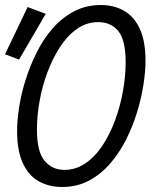

<svg xmlns="http://www.w3.org/2000/svg" viewBox="-27 -729 607 764"><path d="M220 15Q168 15 127.5 -7.5Q87 -30 64 -79.5Q41 -129 41 -208Q41 -249 49 -301.5Q57 -354 74.5 -410Q92 -466 118.5 -519.5Q145 -573 182 -615.5Q219 -658 267 -683.5Q315 -709 374 -709Q426 -709 466 -686.5Q506 -664 529 -615Q552 -566 552 -486Q552 -446 544 -393.5Q536 -341 519 -284.5Q502 -228 475.5 -175Q449 -122 412 -79Q375 -36 327.5 -10.5Q280 15 220 15ZM229 -53Q275 -53 313.5 -79.5Q352 -106 381.5 -151Q411 -196 431.5 -252Q452 -308 462.5 -367.5Q473 -427 473 -481Q473 -570 443.5 -605.5Q414 -641 364 -641Q318 -641 280 -614.5Q242 -588 212.5 -543Q183 -498 162 -442Q141 -386 130.5 -327Q120 -268 120 -214Q120 -125 150.5 -89Q181 -53 229 -53ZM49 -492 -7 -513 83 -701 155 -674Z"/></svg>

Font: Ubuntu Sans Mono
Style: Italic
Weight: 400
Italic angle: -13.5°
Monospace: yes
Designer: Dalton Maag Ltd
Foundry: Dalton Maag Ltd
Version: Version 1.006